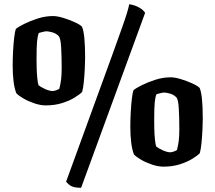

<svg xmlns="http://www.w3.org/2000/svg" viewBox="-20 -784 1020 909"><path d="M197 -285Q172 -285 143.5 -294.5Q115 -304 91.5 -317.5Q68 -331 57 -343Q48 -367 44 -400.5Q40 -434 40 -474Q40 -507 42 -543.5Q44 -580 47.5 -608.5Q51 -637 55 -647Q67 -657 95 -671Q123 -685 159 -696.5Q195 -708 231 -708Q251 -708 279 -699.5Q307 -691 332.5 -679.5Q358 -668 368 -658Q383 -625 383 -511Q383 -492 381.5 -460Q380 -428 377 -397.5Q374 -367 369 -349Q359 -338 334 -322.5Q309 -307 274 -296Q239 -285 197 -285ZM230 -353Q235 -353 245.5 -356.5Q256 -360 261 -364Q267 -388 269.5 -409.5Q272 -431 272 -462Q272 -517 269.5 -559.5Q267 -602 259 -612Q246 -626 227.5 -631Q209 -636 198 -636Q196 -636 182.5 -633Q169 -630 164 -628Q158 -615 155.5 -589Q153 -563 153 -504Q153 -492 153.5 -465.5Q154 -439 156.5 -414Q159 -389 163 -380Q173 -372 193.5 -362.5Q214 -353 230 -353ZM364 105Q335 105 320.5 98.5Q306 92 293 76L508 -514Q536 -592 553 -639.5Q570 -687 579 -715.5Q588 -744 592 -764Q618 -760 638.5 -748.5Q659 -737 667 -723ZM754 5Q729 5 700.5 -4.5Q672 -14 648.5 -27.5Q625 -41 614 -53Q605 -77 601 -110.5Q597 -144 597 -184Q597 -217 599 -253.5Q601 -290 604.5 -318.5Q608 -347 612 -357Q624 -367 652 -381Q680 -395 716 -406.5Q752 -418 788 -418Q808 -418 836 -409.5Q864 -401 889.5 -389.5Q915 -378 925 -368Q940 -335 940 -221Q940 -202 938.5 -170Q937 -138 934 -107.5Q931 -77 926 -59Q916 -48 891 -32.5Q866 -17 831 -6Q796 5 754 5ZM787 -63Q792 -63 802.5 -66.5Q813 -70 818 -74Q824 -98 826.5 -119.5Q829 -141 829 -172Q829 -227 826.5 -269.5Q824 -312 816 -322Q803 -336 784.5 -341Q766 -346 755 -346Q753 -346 739.5 -343Q726 -340 721 -338Q715 -325 712.5 -299Q710 -273 710 -214Q710 -202 710.5 -175.5Q711 -149 713.5 -124Q716 -99 720 -90Q730 -82 750.5 -72.5Q771 -63 787 -63Z"/></svg>

Font: Texturina 72pt Black
Style: Regular
Weight: 900
Designer: Guillermo Torres Carreño
Foundry: Omnibus-Type
Version: Version 1.002; ttfautohint (v1.8.3)